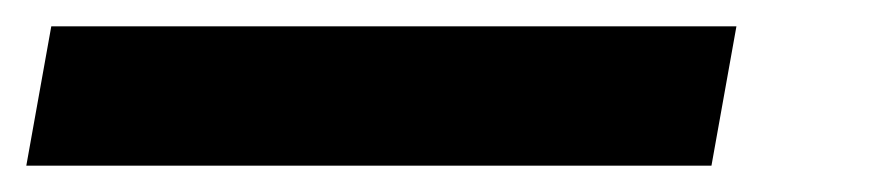

<svg xmlns="http://www.w3.org/2000/svg" viewBox="-53 26 665 146"><path d="M-14 46H507L488 152H-33Z"/></svg>

Font: Niramit
Style: Bold Italic
Weight: 700
Italic angle: -10°
Designer: Katatrad Aksorn Co.,Ltd.
Foundry: Cadson Demak Co.,Ltd.
Version: Version 1.001; ttfautohint (v1.6)